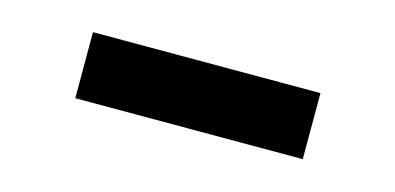

<svg xmlns="http://www.w3.org/2000/svg" viewBox="-29 -402 572 278"><g transform="rotate(15 257.5 -263.5)"><path d="M428 -313V-214H87V-313Z"/></g></svg>

Font: Elaine Sans Medium
Style: Regular
Weight: 500
Designer: Wei Huang
Foundry: Wei Huang
Version: Version 2.001;PS 002.001;hotconv 1.0.88;makeotf.lib2.5.64775